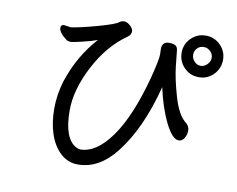

<svg xmlns="http://www.w3.org/2000/svg" viewBox="-79 -819 1158 937"><g transform="rotate(10 500.0 -351.0)"><path d="M915 -612.8Q915 -630.9 901.1 -644.5Q887.2 -658.2 868.2 -658.2Q849.1 -658.2 836.2 -645Q823.2 -631.8 823.2 -613Q823.2 -594.2 836.7 -579.6Q850.1 -564.9 868.2 -564.9Q886.2 -564.9 900.6 -579.6Q915 -594.2 915 -612.8ZM361.8 13.2Q312 13.2 275.4 -20.5Q238.8 -54.2 220 -110.1Q201.2 -166 201.2 -235.8Q201.2 -304.7 222.2 -374Q266.1 -506.8 353 -602.1Q327.1 -592.3 280 -581.1Q232.9 -569.8 224.1 -569.8Q214.4 -569.8 204.1 -574.2Q162.1 -605 162.1 -628.9Q162.1 -645 178.2 -645L211.9 -640.1Q255.9 -646 342 -669.9Q428.2 -693.8 441.9 -707Q451.7 -713.9 464.8 -713.9Q478 -713.9 493.9 -700Q509.8 -686 509.8 -671.9Q509.8 -656.7 495.1 -645Q399.9 -579.1 338.4 -460.9Q276.9 -342.8 276.9 -241.2Q276.9 -102.1 338.9 -67.9Q353 -61 359.9 -61Q439.9 -61 513.4 -164.1Q586.9 -267.1 640.1 -465.8Q664.1 -558.6 664.1 -585.9L663.1 -611.8Q663.1 -648.9 698.2 -648.9Q718.3 -648.9 729.2 -642.6Q740.2 -636.2 741.7 -618.7Q743.2 -601.1 750 -540.5Q756.8 -480 781 -396.5Q805.2 -313 841.8 -282.2Q863.8 -266.1 863.8 -244.1Q863.8 -222.2 853.3 -205.1Q842.8 -188 826.2 -188Q793.9 -188 758.5 -260Q723.1 -332 702.1 -430.2Q647 -216.3 548.8 -91.8Q466.8 13.2 361.8 13.2ZM869.1 -508.8Q825.2 -508.8 795.7 -539.3Q766.1 -569.8 766.1 -612.8Q766.1 -654.8 796.1 -684.8Q826.2 -714.8 869.1 -714.8Q911.1 -714.8 941.2 -684.8Q971.2 -654.8 971.2 -612.8Q971.2 -569.8 941.7 -539.3Q912.1 -508.8 869.1 -508.8Z"/></g></svg>

Font: LXGW WenKai Screen R
Style: Regular
Weight: 400
Designer: Fontworks Inc.
Version: Version 1.235;May 31, 2022